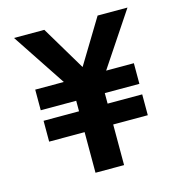

<svg xmlns="http://www.w3.org/2000/svg" viewBox="-102 -771 810 863"><g transform="rotate(-15 303.0 -340.0)"><path d="M402 -431H531V-335H370V-286H531V-189H370V0H237V-189H72V-286H237V-335H72V-431H205L40 -680H181L304 -474L429 -680H568Z"/></g></svg>

Font: MartelSansBold
Style: Bold
Weight: 700
Designer: Dan Reynolds and Mathieu Réguer
Foundry: Dan Reynolds and Mathieu Réguer
Version: Version 1.002; ttfautohint (v1.1) -l 5 -r 5 -G 72 -x 0 -D la